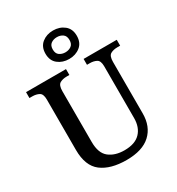

<svg xmlns="http://www.w3.org/2000/svg" viewBox="-226 -1121 1177 1274"><g transform="rotate(-30 362.5 -484.5)"><path d="M369 10Q247 10 178.5 -42Q110 -94 110 -217V-603Q110 -646 88 -657.5Q66 -669 37 -669H15V-714H321V-669H300Q270 -669 248.5 -657Q227 -645 227 -599V-210Q227 -124 272 -88.5Q317 -53 389 -53Q470 -53 510 -94.5Q550 -136 550 -207V-603Q550 -646 528.5 -657.5Q507 -669 477 -669H456V-714H710V-669H689Q658 -669 636.5 -657Q615 -645 615 -599V-205Q615 -105 553 -47.5Q491 10 369 10ZM374 -761Q324 -761 289 -789Q254 -817 254 -870Q254 -923 289 -951Q324 -979 374 -979Q424 -979 459 -951Q494 -923 494 -870Q494 -817 459 -789Q424 -761 374 -761ZM374 -812Q400 -812 419 -825.5Q438 -839 438 -870Q438 -901 419 -914.5Q400 -928 374 -928Q348 -928 329 -914.5Q310 -901 310 -870Q310 -839 329 -825.5Q348 -812 374 -812Z"/></g></svg>

Font: Noto Serif NP Hmong Medium
Style: Regular
Weight: 500
Designer: Dalton Maag Ltd
Foundry: Dalton Maag Ltd
Version: Version 1.001; ttfautohint (v1.8.4.7-5d5b)